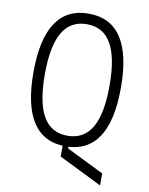

<svg xmlns="http://www.w3.org/2000/svg" viewBox="-107 -890 914 1180"><g transform="rotate(10 350.0 -300.0)"><path d="M332 81V-10H368V24L601 139V214ZM350 14Q214 14 145.5 -89.5Q77 -193 77 -400Q77 -607 145.5 -710.5Q214 -814 350 -814Q486 -814 554.5 -710.5Q623 -607 623 -400Q623 -193 554.5 -89.5Q486 14 350 14ZM350 -52Q452 -52 502 -138Q552 -224 552 -400Q552 -576 502 -662Q452 -748 350 -748Q248 -748 198 -662Q148 -576 148 -400Q148 -224 198 -138Q248 -52 350 -52Z"/></g></svg>

Font: Martian Mono SemiExpanded ExtraLight
Style: Regular
Weight: 250
Monospace: yes
Version: Version 0.930